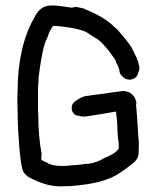

<svg xmlns="http://www.w3.org/2000/svg" viewBox="-20 -668 585 697"><path d="M43 -300C43 -286 44 -271 44 -259C44 -219 47 -174 50 -134C53 -109 54 -84 60 -59C64 -35 83 -25 98 -18C129 -3 168 12 216 8C224 8 234 8 242 7C311 1 374 -10 420 -44C437 -54 452 -68 467 -79C475 -86 483 -98 483 -112C483 -119 484 -127 484 -137C484 -149 484 -160 482 -173C482 -178 481 -185 481 -189V-190C479 -223 477 -253 474 -287C474 -289 474 -291 475 -293V-295C472 -323 446 -343 415 -336C393 -334 348 -326 326 -324H325C314 -322 302 -321 290 -319C275 -316 263 -307 254 -301C231 -287 239 -251 262 -248H264C265 -248 265 -248 269 -247V-246H270C282 -244 292 -245 304 -247C332 -251 371 -258 401 -263C402 -252 404 -238 405 -227L406 -209C407 -188 407 -169 411 -147V-128C409 -126 406 -122 404 -120C395 -111 379 -103 365 -97H364C345 -86 319 -73 291 -73H290L269 -70H266C258 -69 250 -68 242 -68H241C234 -67 227 -66 221 -66C211 -66 204 -65 196 -66H195C180 -66 162 -70 153 -76V-77H152C144 -80 138 -83 130 -88V-95C130 -99 130 -104 131 -106V-110C123 -151 119 -202 119 -250C119 -256 118 -262 118 -266V-350C119 -361 120 -372 120 -385C121 -395 123 -410 125 -424C132 -464 137 -502 151 -530L152 -531C157 -548 163 -562 173 -574C180 -574 185 -574 192 -573H193C227 -569 254 -566 282 -556C299 -551 305 -542 325 -531C339 -524 349 -514 359 -502C372 -489 386 -469 399 -450C400 -448 401 -443 402 -441V-440C407 -431 409 -428 412 -418C413 -416 413 -415 413 -414V-413C415 -403 416 -398 424 -391C443 -369 479 -379 482 -405C485 -411 486 -416 486 -422V-425C483 -434 482 -444 477 -456C471 -468 464 -483 457 -497V-498H456C445 -515 433 -529 422 -542C414 -552 405 -563 393 -572C365 -601 320 -622 283 -637L282 -638H281C272 -640 264 -641 257 -643H253C248 -642 245 -641 241 -640C223 -643 199 -646 180 -648H161C129 -645 115 -625 104 -603C65 -536 44 -443 44 -339C43 -326 43 -313 43 -300Z"/></svg>

Font: Scribbler
Style: ExBd
Weight: 800
Designer: Mew Too
Foundry: Cannot Into Space Fonts
Version: Version 1.001